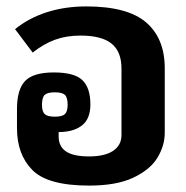

<svg xmlns="http://www.w3.org/2000/svg" viewBox="-20 -564 581 599"><path d="M33 -164V-224Q33 -285 58.5 -311.5Q84 -338 148 -338Q212 -338 237 -314Q262 -290 262 -238Q262 -193 235.5 -172.5Q209 -152 163 -152V-138Q163 -107 186 -91.5Q209 -76 258 -76Q307 -76 333 -93.5Q359 -111 359 -143V-350Q359 -403 328 -428Q297 -453 231 -453Q187 -453 151.5 -440Q116 -427 82 -400L27 -473Q70 -508 126.5 -526Q183 -544 249 -544Q378 -544 436 -494Q494 -444 494 -351V-150Q494 -110 471.5 -72.5Q449 -35 396.5 -10Q344 15 258 15Q129 15 81 -33.5Q33 -82 33 -164ZM191 -237Q191 -260 182.5 -268Q174 -276 151 -276Q128 -276 119.5 -268Q111 -260 111 -237Q111 -216 119.5 -208Q128 -200 151 -200Q174 -200 182.5 -208Q191 -216 191 -237Z"/></svg>

Font: Pridi Medium
Style: Regular
Weight: 500
Designer: Katatrad Team
Foundry: CadsonDemak
Version: Version 1.001